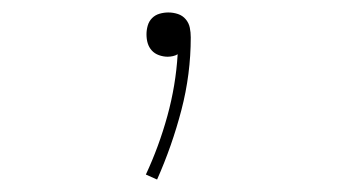

<svg xmlns="http://www.w3.org/2000/svg" viewBox="-20 -83 540 308"><path d="M232 205 214 197Q235 152 248.5 103Q262 54 265 4Q262 6 257.5 7Q253 8 249 8Q242 8 235 5.5Q228 3 223.5 -2Q219 -7 217 -13.5Q215 -20 215 -28Q215 -35 217 -42Q219 -49 224 -54Q229 -59 236 -61Q243 -63 250 -63Q258 -63 265.5 -60.5Q273 -58 278 -52Q283 -46 284.5 -38.5Q286 -31 286 -23Q286 36 271 93.5Q256 151 232 205Z"/></svg>

Font: Iosevka Slab Thin
Style: Regular
Weight: 100
Monospace: yes
Designer: Belleve Invis
Foundry: Belleve Invis
Version: Version 11.1.0; ttfautohint (v1.8.3)